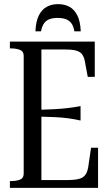

<svg xmlns="http://www.w3.org/2000/svg" viewBox="-20 -912 527 932"><path d="M262 -892Q231 -892 207 -879Q183 -866 168.5 -837Q154 -808 152 -760H179Q184 -785 194 -799Q204 -813 220.5 -819Q237 -825 260 -825Q283 -825 299.5 -819Q316 -813 326.5 -799Q337 -785 341 -760H372Q370 -808 355.5 -837Q341 -866 317 -879Q293 -892 262 -892ZM456 -195V0H28V-33H34Q59 -33 77 -40Q95 -47 95 -69V-641Q95 -663 76.5 -670Q58 -677 34 -677H28V-710H440V-539H406L392 -614Q388 -636 378 -649Q368 -662 347.5 -667Q327 -672 294 -672H181V-38H308Q333 -38 351.5 -41Q370 -44 381 -51Q392 -58 398.5 -70Q405 -82 408 -99L422 -195ZM170 -379Q210 -380 244.5 -382Q279 -384 309.5 -387.5Q340 -391 371 -397V-327Q340 -334 309.5 -338Q279 -342 245 -343.5Q211 -345 170 -346Z"/></svg>

Font: Roboto Serif 120pt ExtraCondensed
Style: Regular
Weight: 400
Width: 2
Designer: Greg Gazdowicz
Foundry: Commercial Type
Version: Version 1.008